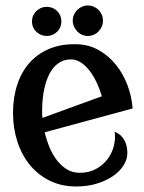

<svg xmlns="http://www.w3.org/2000/svg" viewBox="-20 -656 520 692"><path d="M141.1 -179.2Q147.5 -151.9 158.2 -125.7Q168.9 -99.6 184.6 -79.1Q200.2 -58.6 220.7 -45.9Q241.2 -33.2 267.1 -33.2Q301.3 -33.2 326.7 -47.4Q352.1 -61.5 368.2 -83.3Q384.3 -105 390.6 -131.1Q397 -157.2 393.1 -181.2Q406.7 -175.8 415.8 -167Q424.8 -158.2 429.9 -147.7Q435.1 -137.2 437 -126.2Q439 -115.2 439 -105Q439 -81.5 425.3 -59.8Q411.6 -38.1 387 -21.2Q362.3 -4.4 328.6 5.9Q294.9 16.1 254.9 16.1Q201.2 16.1 158.9 -4.9Q116.7 -25.9 87.4 -61.8Q58.1 -97.7 42.5 -146Q26.9 -194.3 26.9 -249Q26.9 -304.7 42.5 -351.8Q58.1 -398.9 88.6 -432.1Q119.1 -465.3 163.6 -482.4Q208 -499.5 266.1 -496.1Q306.2 -493.2 339.8 -473.1Q373.5 -453.1 398.7 -421.6Q423.8 -390.1 439.2 -349.6Q454.6 -309.1 458 -265.1ZM131.8 -257.8Q131.8 -251 131.8 -244.4Q131.8 -237.8 132.8 -231L347.2 -309.1Q336.4 -344.2 323 -369.4Q309.6 -394.5 294.9 -410.6Q280.3 -426.8 265.4 -434.3Q250.5 -441.9 236.8 -441.9Q216.3 -441.9 200.7 -434.1Q185.1 -426.3 173.6 -412.8Q162.1 -399.4 154.1 -381.3Q146 -363.3 141.1 -342.8Q136.2 -322.3 134 -300.5Q131.8 -278.8 131.8 -257.8ZM351.1 -581.5Q351.1 -570.3 346.9 -560.5Q342.8 -550.8 335.4 -543Q328.1 -535.2 318.1 -530.8Q308.1 -526.4 296.4 -526.4Q285.2 -526.4 275.4 -530.8Q265.6 -535.2 258.3 -543Q251 -550.8 246.6 -560.5Q242.2 -570.3 242.2 -581.5Q242.2 -592.8 246.6 -602.8Q251 -612.8 258.3 -620.1Q265.6 -627.4 275.4 -631.8Q285.2 -636.2 296.4 -636.2Q308.1 -636.2 318.1 -631.8Q328.1 -627.4 335.4 -620.1Q342.8 -612.8 346.9 -602.8Q351.1 -592.8 351.1 -581.5ZM201.2 -578.6Q201.2 -567.4 197 -557.9Q192.9 -548.3 185.8 -541.5Q178.7 -534.7 169.2 -530.5Q159.7 -526.4 148.4 -526.4Q137.2 -526.4 127.7 -530.5Q118.2 -534.7 110.8 -541.5Q103.5 -548.3 99.4 -557.9Q95.2 -567.4 95.2 -578.6Q95.2 -589.8 99.4 -599.4Q103.5 -608.9 110.8 -616Q118.2 -623 127.7 -627.2Q137.2 -631.3 148.4 -631.3Q170.9 -631.3 186 -616.2Q201.2 -601.1 201.2 -578.6Z"/></svg>

Font: Risque
Style: Regular
Weight: 400
Designer: Astigmatic (AOETI)
Foundry: Astigmatic (AOETI)
Version: Version 1.000